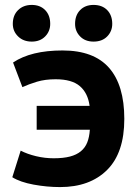

<svg xmlns="http://www.w3.org/2000/svg" viewBox="-20 -745 567 780"><path d="M129 -315H344Q337 -367 304.5 -395Q272 -423 206 -423Q163 -423 130 -413Q97 -403 71 -391L33 -491Q106 -540 234 -540Q361 -540 423 -469.5Q485 -399 485 -262Q485 -124 415 -54.5Q345 15 224 15Q171 15 116.5 5Q62 -5 30 -25L64 -133Q91 -119 126.5 -110.5Q162 -102 198 -102Q237 -102 264 -109Q291 -116 308.5 -130.5Q326 -145 334.5 -166.5Q343 -188 345 -218H129ZM32 -648Q32 -683 53.5 -704Q75 -725 109 -725Q143 -725 163.5 -704Q184 -683 184 -648Q184 -618 163.5 -597Q143 -576 109 -576Q75 -576 53.5 -597Q32 -618 32 -648ZM285 -648Q285 -683 305.5 -704Q326 -725 360 -725Q395 -725 415.5 -704Q436 -683 436 -648Q436 -618 415.5 -597Q395 -576 360 -576Q326 -576 305.5 -597Q285 -618 285 -648Z"/></svg>

Font: PT Sans Caption
Style: Bold
Weight: 700
Designer: A.Korolkova, O.Umpeleva, V.Yefimov
Foundry: ParaType Ltd
Version: Version 2.003W OFL